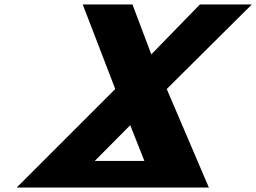

<svg xmlns="http://www.w3.org/2000/svg" viewBox="-20 -845 1155 865"><path d="M630.5 -120H407L566.7 -281ZM921 0 731.2 -444 1114.7 -825H880.7L661.7 -600L576.7 -825H352.7L499.2 -444L55 0Z"/></svg>

Font: Hussar
Style: BdOblThree
Weight: 700
Foundry: Cannot Into Space Fonts
Version: Version 2.00